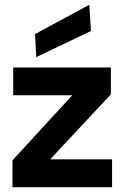

<svg xmlns="http://www.w3.org/2000/svg" viewBox="-20 -780 529 800"><path d="M32 0V-112L281 -383H35V-499H442V-387L189 -116H447V0ZM131 -542 126 -638 352 -760 359 -651Z"/></svg>

Font: DM Sans 20pt ExtraBold
Style: Regular
Weight: 800
Version: Version 4.004;gftools[0.9.30]